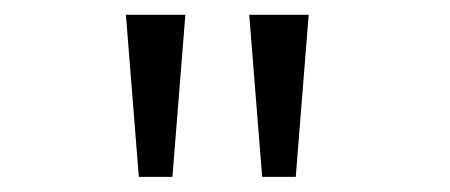

<svg xmlns="http://www.w3.org/2000/svg" viewBox="-20 -777 610 260"><path d="M150.5 -757H231L213.5 -537.5H168ZM317.5 -757H398L380.5 -537.5H335Z"/></svg>

Font: League Mono Narrow Light
Style: Regular
Weight: 300
Width: 3
Designer: Tyler Finck
Foundry: The League of Moveable Type / Tyler Finck
Version: Version 2.210